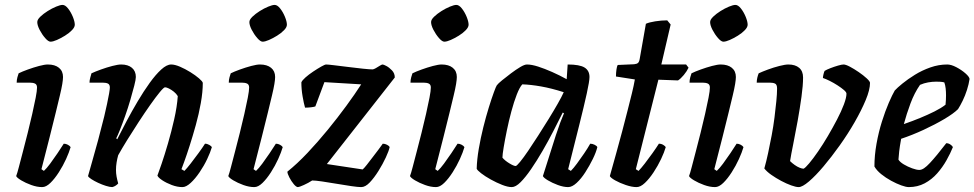

<svg xmlns="http://www.w3.org/2000/svg" viewBox="-20 -763 3974 783"><path d="M152 0Q131 0 107.5 -8.5Q84 -17 66.5 -27.5Q49 -38 46 -45Q50 -55 57 -82Q64 -109 73.5 -145Q83 -181 93 -221Q103 -261 111.5 -298.5Q120 -336 125.5 -364.5Q131 -393 131 -406Q131 -418 123 -422Q115 -426 101 -426H48Q48 -437 51 -448Q54 -459 56 -464Q70 -471 93.5 -479.5Q117 -488 139.5 -494Q162 -500 175 -500Q204 -500 220.5 -486.5Q237 -473 237 -449Q237 -439 234 -420.5Q231 -402 224 -373Q217 -344 207 -302.5Q197 -261 182.5 -204Q168 -147 149 -73L159 -66Q170 -76 184.5 -95.5Q199 -115 214.5 -138Q230 -161 240 -177Q249 -177 257 -172.5Q265 -168 268 -163Q262 -142 249.5 -114.5Q237 -87 220 -60.5Q203 -34 185.5 -17Q168 0 152 0ZM186 -593Q177 -593 164 -608Q151 -623 141.5 -641.5Q132 -660 132 -673Q132 -683 144.5 -695Q157 -707 174.5 -718Q192 -729 209 -736Q226 -743 235 -743Q246 -743 257.5 -728.5Q269 -714 277 -694.5Q285 -675 285 -662Q285 -652 273.5 -640Q262 -628 245 -617.5Q228 -607 212 -600Q196 -593 186 -593Z M438 0Q428 0 412 -5Q396 -10 380 -17.5Q364 -25 352.5 -32.5Q341 -40 339 -45Q345 -67 356 -105Q367 -143 380 -191Q393 -239 405 -288Q411 -314 416.5 -339Q422 -364 425 -382Q428 -400 428 -406Q428 -418 420.5 -422Q413 -426 398 -426H345Q345 -435 348 -446Q351 -457 353 -464Q368 -471 391.5 -479.5Q415 -488 438 -494Q461 -500 474 -500Q502 -500 518 -486.5Q534 -473 534 -449Q534 -439 527.5 -413.5Q521 -388 511.5 -355.5Q502 -323 490.5 -290.5Q479 -258 469 -233Q459 -208 454 -199L458 -195Q475 -229 496.5 -269.5Q518 -310 542 -350.5Q566 -391 590.5 -425Q615 -459 637.5 -479.5Q660 -500 678 -500Q693 -500 714 -491Q735 -482 756 -469Q777 -456 791.5 -443.5Q806 -431 807 -425Q807 -388 799 -343Q791 -298 778.5 -253Q766 -208 753.5 -169Q741 -130 731.5 -104Q722 -78 720 -73L732 -66Q742 -76 757.5 -96Q773 -116 789.5 -138.5Q806 -161 816 -177Q825 -177 833.5 -172Q842 -167 844 -163Q838 -142 825 -114.5Q812 -87 794 -60.5Q776 -34 757.5 -17Q739 0 724 0Q703 0 680.5 -8.5Q658 -17 641.5 -28Q625 -39 622 -47Q627 -60 639 -95Q651 -130 665 -178Q679 -226 690.5 -277Q702 -328 705 -371Q699 -381 689 -389Q679 -397 669 -402Q659 -407 653 -407Q648 -407 631.5 -387Q615 -367 592.5 -335Q570 -303 545.5 -265.5Q521 -228 499 -192.5Q477 -157 462 -130Q458 -116 455.5 -100.5Q453 -85 453 -70Q453 -56 455.5 -42.5Q458 -29 462 -15Q459 -11 452.5 -6.5Q446 -2 438 0Z M1017 0Q996 0 972.5 -8.5Q949 -17 931.5 -27.5Q914 -38 911 -45Q915 -55 922 -82Q929 -109 938.5 -145Q948 -181 958 -221Q968 -261 976.5 -298.5Q985 -336 990.5 -364.5Q996 -393 996 -406Q996 -418 988 -422Q980 -426 966 -426H913Q913 -437 916 -448Q919 -459 921 -464Q935 -471 958.5 -479.5Q982 -488 1004.5 -494Q1027 -500 1040 -500Q1069 -500 1085.5 -486.5Q1102 -473 1102 -449Q1102 -439 1099 -420.5Q1096 -402 1089 -373Q1082 -344 1072 -302.5Q1062 -261 1047.5 -204Q1033 -147 1014 -73L1024 -66Q1035 -76 1049.5 -95.5Q1064 -115 1079.5 -138Q1095 -161 1105 -177Q1114 -177 1122 -172.5Q1130 -168 1133 -163Q1127 -142 1114.5 -114.5Q1102 -87 1085 -60.5Q1068 -34 1050.5 -17Q1033 0 1017 0ZM1051 -593Q1042 -593 1029 -608Q1016 -623 1006.5 -641.5Q997 -660 997 -673Q997 -683 1009.5 -695Q1022 -707 1039.5 -718Q1057 -729 1074 -736Q1091 -743 1100 -743Q1111 -743 1122.5 -728.5Q1134 -714 1142 -694.5Q1150 -675 1150 -662Q1150 -652 1138.5 -640Q1127 -628 1110 -617.5Q1093 -607 1077 -600Q1061 -593 1051 -593Z M1195 0Q1188 0 1178 -12Q1168 -24 1160 -39.5Q1152 -55 1152 -63Q1192 -95 1234 -139.5Q1276 -184 1316.5 -233.5Q1357 -283 1392.5 -331.5Q1428 -380 1453 -419L1303 -428L1266 -329Q1261 -327 1248.5 -325.5Q1236 -324 1224 -324Q1219 -341 1214 -370Q1209 -399 1209 -427Q1212 -435 1225.5 -447Q1239 -459 1257 -471Q1275 -483 1290 -491.5Q1305 -500 1310 -500Q1317 -500 1342 -497Q1367 -494 1399 -490Q1431 -486 1459 -483Q1487 -480 1499 -480Q1504 -480 1512.5 -485Q1521 -490 1529 -495Q1537 -500 1540 -500Q1544 -500 1555.5 -494Q1567 -488 1578.5 -476Q1590 -464 1590 -447L1313 -94L1459 -72Q1465 -77 1476 -91Q1487 -105 1499.5 -121.5Q1512 -138 1523.5 -153Q1535 -168 1541 -177Q1550 -177 1558.5 -172.5Q1567 -168 1569 -163Q1566 -148 1553.5 -121Q1541 -94 1523.5 -66Q1506 -38 1488 -19Q1470 0 1453 0Q1440 0 1412.5 -4Q1385 -8 1353 -13.5Q1321 -19 1293.5 -23Q1266 -27 1253 -27Q1238 -17 1219 -8.5Q1200 0 1195 0Z M1758 0Q1737 0 1713.5 -8.5Q1690 -17 1672.5 -27.5Q1655 -38 1652 -45Q1656 -55 1663 -82Q1670 -109 1679.5 -145Q1689 -181 1699 -221Q1709 -261 1717.5 -298.5Q1726 -336 1731.5 -364.5Q1737 -393 1737 -406Q1737 -418 1729 -422Q1721 -426 1707 -426H1654Q1654 -437 1657 -448Q1660 -459 1662 -464Q1676 -471 1699.5 -479.5Q1723 -488 1745.5 -494Q1768 -500 1781 -500Q1810 -500 1826.5 -486.5Q1843 -473 1843 -449Q1843 -439 1840 -420.5Q1837 -402 1830 -373Q1823 -344 1813 -302.5Q1803 -261 1788.5 -204Q1774 -147 1755 -73L1765 -66Q1776 -76 1790.5 -95.5Q1805 -115 1820.5 -138Q1836 -161 1846 -177Q1855 -177 1863 -172.5Q1871 -168 1874 -163Q1868 -142 1855.5 -114.5Q1843 -87 1826 -60.5Q1809 -34 1791.5 -17Q1774 0 1758 0ZM1792 -593Q1783 -593 1770 -608Q1757 -623 1747.5 -641.5Q1738 -660 1738 -673Q1738 -683 1750.5 -695Q1763 -707 1780.5 -718Q1798 -729 1815 -736Q1832 -743 1841 -743Q1852 -743 1863.5 -728.5Q1875 -714 1883 -694.5Q1891 -675 1891 -662Q1891 -652 1879.5 -640Q1868 -628 1851 -617.5Q1834 -607 1818 -600Q1802 -593 1792 -593Z M2067 0Q2051 0 2028 -9Q2005 -18 1981.5 -31Q1958 -44 1942 -56.5Q1926 -69 1924 -75Q1925 -112 1932.5 -156Q1940 -200 1951 -244Q1962 -288 1973.5 -325Q1985 -362 1994 -386.5Q2003 -411 2006 -415Q2011 -422 2027.5 -435.5Q2044 -449 2064 -464Q2084 -479 2101.5 -489.5Q2119 -500 2129 -500Q2148 -500 2174.5 -491.5Q2201 -483 2231.5 -469.5Q2262 -456 2291 -440L2295 -500Q2344 -500 2364 -487.5Q2384 -475 2384 -449Q2384 -432 2373 -382Q2362 -332 2342.5 -254Q2323 -176 2297 -73L2308 -66Q2319 -77 2333 -96Q2347 -115 2362 -137Q2377 -159 2387 -177Q2396 -177 2405 -172.5Q2414 -168 2416 -163Q2411 -142 2397.5 -114.5Q2384 -87 2367 -60.5Q2350 -34 2331.5 -17Q2313 0 2297 0Q2278 0 2255 -8.5Q2232 -17 2214.5 -27.5Q2197 -38 2194 -45L2247 -212Q2254 -231 2259 -246.5Q2264 -262 2269.5 -275Q2275 -288 2280 -301L2275 -304Q2258 -270 2237 -229Q2216 -188 2192.5 -147.5Q2169 -107 2146 -73.5Q2123 -40 2103 -20Q2083 0 2067 0ZM2083 -86Q2087 -86 2101 -103Q2115 -120 2134 -148Q2153 -176 2174.5 -209.5Q2196 -243 2217 -277Q2238 -311 2254.5 -340Q2271 -369 2279 -387Q2229 -403 2186.5 -410.5Q2144 -418 2110 -419Q2099 -407 2087.5 -377.5Q2076 -348 2065.5 -309Q2055 -270 2047 -231Q2039 -192 2034 -162Q2029 -132 2029 -120Q2039 -108 2057 -97Q2075 -86 2083 -86Z M2576 0Q2557 0 2532 -8.5Q2507 -17 2488.5 -27.5Q2470 -38 2467 -45Q2480 -92 2493 -138Q2506 -184 2517.5 -228Q2529 -272 2539 -311Q2549 -350 2557 -382.5Q2565 -415 2569 -439L2492 -451Q2492 -466 2494 -479.5Q2496 -493 2499 -498L2566 -501Q2577 -502 2582 -506.5Q2587 -511 2589 -524L2614 -666Q2627 -672 2652 -676Q2677 -680 2701 -680L2715 -663L2677 -500H2778L2788 -487Q2781 -472 2768.5 -457Q2756 -442 2745 -435L2665 -438L2573 -73L2584 -66Q2594 -76 2609.5 -96Q2625 -116 2641 -138.5Q2657 -161 2667 -177Q2677 -177 2685 -172Q2693 -167 2695 -163Q2689 -142 2676 -114.5Q2663 -87 2645.5 -60.5Q2628 -34 2610 -17Q2592 0 2576 0Z M2896 0Q2875 0 2851.5 -8.5Q2828 -17 2810.5 -27.5Q2793 -38 2790 -45Q2794 -55 2801 -82Q2808 -109 2817.5 -145Q2827 -181 2837 -221Q2847 -261 2855.5 -298.5Q2864 -336 2869.5 -364.5Q2875 -393 2875 -406Q2875 -418 2867 -422Q2859 -426 2845 -426H2792Q2792 -437 2795 -448Q2798 -459 2800 -464Q2814 -471 2837.5 -479.5Q2861 -488 2883.5 -494Q2906 -500 2919 -500Q2948 -500 2964.5 -486.5Q2981 -473 2981 -449Q2981 -439 2978 -420.5Q2975 -402 2968 -373Q2961 -344 2951 -302.5Q2941 -261 2926.5 -204Q2912 -147 2893 -73L2903 -66Q2914 -76 2928.5 -95.5Q2943 -115 2958.5 -138Q2974 -161 2984 -177Q2993 -177 3001 -172.5Q3009 -168 3012 -163Q3006 -142 2993.5 -114.5Q2981 -87 2964 -60.5Q2947 -34 2929.5 -17Q2912 0 2896 0ZM2930 -593Q2921 -593 2908 -608Q2895 -623 2885.5 -641.5Q2876 -660 2876 -673Q2876 -683 2888.5 -695Q2901 -707 2918.5 -718Q2936 -729 2953 -736Q2970 -743 2979 -743Q2990 -743 3001.5 -728.5Q3013 -714 3021 -694.5Q3029 -675 3029 -662Q3029 -652 3017.5 -640Q3006 -628 2989 -617.5Q2972 -607 2956 -600Q2940 -593 2930 -593Z M3237 0Q3226 0 3206.5 -7Q3187 -14 3165.5 -25.5Q3144 -37 3125.5 -50Q3107 -63 3097 -76Q3105 -104 3112.5 -139Q3120 -174 3127 -211Q3134 -248 3138.5 -284Q3143 -320 3146 -350.5Q3149 -381 3149 -402Q3149 -418 3141 -422Q3133 -426 3119 -426H3066Q3066 -436 3068.5 -446.5Q3071 -457 3074 -464Q3089 -471 3112 -479.5Q3135 -488 3158.5 -494Q3182 -500 3195 -500Q3223 -500 3239 -486.5Q3255 -473 3255 -447Q3255 -415 3248.5 -368Q3242 -321 3233 -270.5Q3224 -220 3215 -176Q3206 -132 3202 -106Q3210 -98 3220.5 -90.5Q3231 -83 3241 -79Q3251 -75 3257 -75Q3264 -78 3280 -97Q3296 -116 3316 -145Q3336 -174 3356 -208Q3376 -242 3393.5 -275.5Q3411 -309 3421.5 -337Q3432 -365 3432 -381Q3432 -387 3421.5 -396Q3411 -405 3395.5 -415Q3380 -425 3364 -433Q3348 -441 3336 -445Q3336 -451 3338.5 -461Q3341 -471 3343 -474Q3351 -479 3366.5 -485Q3382 -491 3397.5 -495.5Q3413 -500 3420 -500Q3429 -500 3446 -491Q3463 -482 3482 -469Q3501 -456 3514.5 -443.5Q3528 -431 3528 -425Q3528 -397 3510.5 -355Q3493 -313 3465.5 -265Q3438 -217 3404.5 -170Q3371 -123 3338.5 -84.5Q3306 -46 3279 -23Q3252 0 3237 0Z M3686 0Q3675 0 3655.5 -7Q3636 -14 3614 -26Q3592 -38 3573.5 -53Q3555 -68 3546 -84Q3546 -129 3554.5 -176.5Q3563 -224 3576.5 -267Q3590 -310 3604.5 -343.5Q3619 -377 3629 -394Q3639 -405 3660.5 -422.5Q3682 -440 3711 -458Q3740 -476 3774 -488Q3808 -500 3843 -500Q3859 -500 3880 -489Q3901 -478 3917 -464Q3933 -450 3934 -441Q3931 -420 3923.5 -396.5Q3916 -373 3906 -352.5Q3896 -332 3887 -318Q3869 -300 3831 -277.5Q3793 -255 3746.5 -233.5Q3700 -212 3655 -197Q3649 -164 3647 -145.5Q3645 -127 3644 -112Q3650 -102 3666 -92.5Q3682 -83 3700 -76.5Q3718 -70 3729 -70Q3738 -70 3748.5 -77Q3759 -84 3772.5 -98.5Q3786 -113 3802.5 -133Q3819 -153 3839 -179Q3848 -179 3856 -173.5Q3864 -168 3866 -163Q3856 -138 3840 -109.5Q3824 -81 3802 -56Q3780 -31 3751 -15.5Q3722 0 3686 0ZM3666 -257Q3701 -269 3732.5 -282Q3764 -295 3791 -308.5Q3818 -322 3836 -336Q3837 -346 3837.5 -355.5Q3838 -365 3838 -374Q3838 -389 3836.5 -402.5Q3835 -416 3831 -427Q3823 -429 3815 -429.5Q3807 -430 3798 -430Q3782 -430 3765 -427Q3748 -424 3732 -417Q3709 -384 3693 -341Q3677 -298 3666 -257Z"/></svg>

Font: Texturina Medium 12pt SemiBold
Style: Italic
Weight: 600
Italic angle: -11°
Version: Version 1.002